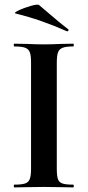

<svg xmlns="http://www.w3.org/2000/svg" viewBox="-20 -815 382 835"><path d="M298 -12Q301 -12 301 -6Q301 0 298 0Q265 0 246 -1L170 -2L96 -1Q76 0 42 0Q40 0 40 -6Q40 -12 42 -12Q74 -12 89 -17Q104 -22 109.5 -36.5Q115 -51 115 -81V-544Q115 -574 109.5 -588Q104 -602 89 -607.5Q74 -613 42 -613Q40 -613 40 -619Q40 -625 42 -625L96 -624Q142 -622 170 -622Q201 -622 247 -624L298 -625Q301 -625 301 -619Q301 -613 298 -613Q267 -613 252 -607Q237 -601 232 -586.5Q227 -572 227 -542V-81Q227 -50 232 -36Q237 -22 251.5 -17Q266 -12 298 -12ZM49 -756Q37 -758 60.5 -769.5Q84 -781 114.5 -789.5Q145 -798 150 -793L197 -753Q241 -715 275 -689Q278 -688 278 -685Q278 -682 276 -680Q274 -678 271 -679Q159 -729 49 -756Z"/></svg>

Font: Cormorant Garamond
Style: Bold
Weight: 700
Designer: Christian Thalmann (Catharsis Fonts)
Foundry: Catharsis Fonts
Version: Version 4.000